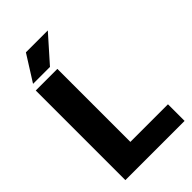

<svg xmlns="http://www.w3.org/2000/svg" viewBox="-267 -989 1077 1077"><g transform="rotate(-45 271.0 -450.5)"><path d="M523.9 -131.8V0H54.2V-710.9H225.6V-131.8ZM69.8 -748 166.5 -901.4H340.3L204.1 -748Z"/></g></svg>

Font: Vazirmatn RD Black
Style: Regular
Weight: 900
Designer: Saber Rastikerdar
Foundry: Saber Rastikerdar
Version: Version 32.102